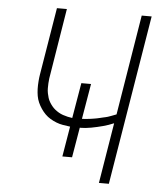

<svg xmlns="http://www.w3.org/2000/svg" viewBox="-53 -781 705 828"><g transform="rotate(5 300.0 -367.5)"><path d="M406 0 449 -262Q437 -257 425.5 -253Q414 -249 402.5 -246Q391 -243 378.5 -240Q366 -237 352 -234.5Q338 -232 327.5 -231Q317 -230 309 -230H303L281 -100H239L261 -231Q245 -233 230 -235.5Q215 -238 201 -243.5Q187 -249 174.5 -256.5Q162 -264 152 -274Q142 -284 133.5 -296.5Q125 -309 119 -322.5Q113 -336 110.5 -350.5Q108 -365 107.5 -380.5Q107 -396 108.5 -414.5Q110 -433 112 -444L160 -735H203L157 -452Q155 -441 153.5 -430.5Q152 -420 151.5 -409Q151 -398 151 -387.5Q151 -377 153 -366.5Q155 -356 158 -346.5Q161 -337 166 -328.5Q171 -320 177.5 -312Q184 -304 191.5 -298Q199 -292 207.5 -287Q216 -282 226 -278.5Q236 -275 247 -272.5Q258 -270 267 -269L293 -422H335L309 -269Q315 -269 320 -269.5Q325 -270 330.5 -270.5Q336 -271 341 -271.5Q346 -272 351.5 -273Q357 -274 361 -274.5Q365 -275 372.5 -276.5Q380 -278 386 -279.5Q392 -281 398.5 -282.5Q405 -284 410 -285Q415 -286 419.5 -287.5Q424 -289 428 -290.5Q432 -292 435 -293L456 -301L527 -735H570L449 0Z"/></g></svg>

Font: Iosevka Aile Extralight
Style: Italic
Weight: 200
Italic angle: -9°
Designer: Belleve Invis
Foundry: Belleve Invis
Version: Version 31.1.0; ttfautohint (v1.8.4)